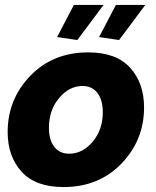

<svg xmlns="http://www.w3.org/2000/svg" viewBox="-20 -747 631 777"><path d="M293 -585 211 -597 279 -727H399ZM462 -585 381 -597 449 -727H568ZM11 -213Q11 -345 102.5 -440Q194 -535 337 -535Q450 -535 506.5 -473Q563 -411 563 -312Q563 -180 471.5 -85Q380 10 237 10Q124 10 67.5 -52Q11 -114 11 -213ZM396 -293Q396 -342 374.5 -370.5Q353 -399 314 -399Q260 -399 219 -350Q178 -301 178 -230Q178 -181 199.5 -153Q221 -125 260 -125Q314 -125 355 -173.5Q396 -222 396 -293Z"/></svg>

Font: Raleway-v4020 ExtraBold
Style: Italic
Weight: 800
Italic angle: -12°
Designer: Matt McInerney, Pablo Impallari, Rodrigo Fuenzalida
Foundry: Matt McInerney, Pablo Impallari, Rodrigo Fuenzalida
Version: Version 4.020;PS 004.020;hotconv 1.0.88;makeotf.lib2.5.64775